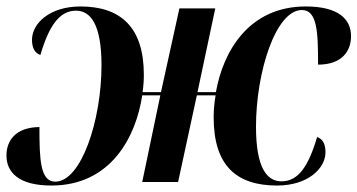

<svg xmlns="http://www.w3.org/2000/svg" viewBox="-33 -563 1106 594"><path d="M126 11C311 11 388 -141 407 -268H463L407 0H518L576 -268H634C630 -245 628 -222 628 -200C628 -48 701 11 824 11C921 11 974 -43 974 -92C974 -119 964 -134 948 -139C921 -47 889 -2 838 -2C793 -2 759 -43 759 -171C759 -340 820 -532 901 -532C949 -532 951 -462 951 -363C1026 -363 1053 -406 1053 -451C1053 -504 1014 -543 913 -543C736 -543 657 -403 635 -278H578L633 -537H522L465 -278H408C411 -297 412 -315 412 -332C412 -480 339 -543 216 -543C120 -543 66 -490 66 -440C66 -413 76 -398 92 -393C119 -485 152 -530 202 -530C247 -530 281 -488 281 -361C281 -190 218 -1 138 -1C91 -1 89 -71 89 -170C14 -169 -13 -127 -13 -82C-13 -29 26 11 126 11Z"/></svg>

Font: Noto Serif Display Condensed
Style: Bold Italic
Weight: 700
Width: 3
Italic angle: -12°
Designer: Monotype Design Team
Foundry: Monotype Imaging Inc.
Version: Version 2.009